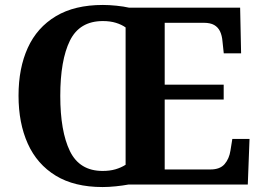

<svg xmlns="http://www.w3.org/2000/svg" viewBox="-20 -745 1059 775"><path d="M394.2 10Q280.1 10 204.9 -36Q129.6 -82 92.2 -165Q54.8 -248 54.8 -359Q54.8 -470 92.2 -552Q129.6 -634 205.4 -679.5Q281.1 -725 395.2 -725Q420.4 -725 449.9 -722Q479.4 -719 501.1 -714H949.3L953.2 -529.7H883.2L878.2 -576.8Q876.2 -601.7 868.2 -618.4Q860.1 -635.2 844.5 -644.1Q828.9 -653 802.4 -653H644.8V-403.2H882.9V-343.2H644.8V-61H829.7Q868 -61 886.6 -82.6Q905.2 -104.2 910.2 -137.2L917.8 -184.3H987.2L980.2 0H497.8Q476.6 4 447.8 7Q418.9 10 394.2 10ZM394.2 -55Q423.2 -55 445.9 -61.6Q468.6 -68.2 487 -79.9V-634.3Q470.9 -645.8 447.8 -652.9Q424.8 -660 395.2 -660Q301.2 -660 262.2 -580.9Q223.3 -501.8 223.3 -358Q223.3 -215.2 262.2 -135.1Q301.2 -55 394.2 -55Z"/></svg>

Font: Noto Serif Gurmukhi
Style: Regular
Weight: 400
Designer: Vaibhav Singh and the Monotype Design Team
Foundry: Monotype Imaging Inc.
Version: Version 2.003